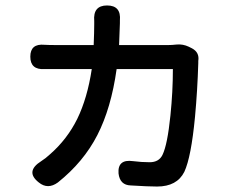

<svg xmlns="http://www.w3.org/2000/svg" viewBox="-20 -634 837 703"><path d="M122 34Q71 -6 131 -44Q147 -54 163 -69Q226 -124 263 -199Q300 -275 316 -381H187Q165 -381 143 -381Q91 -378 91 -426.5Q91 -475 143 -470Q158 -469 187 -469H323Q325 -517 325 -546Q325 -552 325 -557Q320 -614 372 -614Q424 -614 419 -559Q419 -554 419 -549Q417 -502 416 -469H596Q609 -469 627 -471Q650 -473 671 -463L683 -457Q711 -442 706 -411Q706 -407 706 -403Q703 -303 694 -206Q680 -59 655 -5Q628 49 555 49Q523 49 459 45Q419 44 414 1Q410 -52 467 -44Q498 -40 528 -40Q562 -40 575 -67Q593 -104 604 -211Q613 -298 613 -381H510H407Q387 -238 336.5 -139.5Q286 -41 192 34Q155 61 122 34Z"/></svg>

Font: GenSenRounded TW M
Style: Regular
Weight: 500
Version: Version 1.501;PS 1;hotconv 16.6.51;makeotf.lib2.5.65220